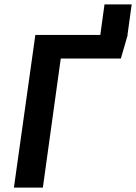

<svg xmlns="http://www.w3.org/2000/svg" viewBox="-20 -849 616 869"><path d="M557 -691H558L527 -584H255L174 0H43L140 -691H434L453 -829H576Z"/></svg>

Font: FiraGO Medium
Style: Italic
Weight: 500
Italic angle: -8°
Designer: bBox Type GmbH
Foundry: bBox Type GmbH
Version: Version 1.001